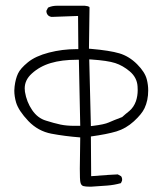

<svg xmlns="http://www.w3.org/2000/svg" viewBox="-20 -395 550 687"><path d="M252.9 -219.2Q203.1 -219.2 155 -206.8Q106.9 -194.3 79.8 -172.1Q52.7 -149.9 44.4 -131.8Q35.6 -113.3 32.2 -85.4Q31.2 -78.1 31.2 -70.8Q31.2 -50.3 37.6 -28.3Q46.4 1 81.5 38.1Q116.2 74.2 163.6 83.3Q210.9 92.3 267.1 96.7Q265.6 168.9 265.6 208.7Q265.6 248.5 267.6 256.8Q270 268.6 278.3 270.8Q286.6 272.9 299.3 272.9Q303.2 272.9 307.1 272.9L363.3 269Q388.7 267.1 412.6 260.3L416.5 252Q417 250 417 248Q417 240.2 413.1 235.4L401.4 229Q381.3 229.5 306.2 235.4L305.2 93.3Q362.8 85.4 396.7 75.2Q430.7 64.9 459 39.1Q487.3 13.2 497.1 -7.8Q510.3 -35.6 510.3 -71.3Q510.3 -91.3 505.4 -110.4Q499 -136.7 470.5 -165.3Q441.9 -193.8 407.2 -204.1Q372.6 -214.4 305.2 -220.2L298.3 -220.7L300.3 -367.7Q300.3 -369.6 299.1 -370.6Q297.9 -371.6 293.7 -372.8Q289.6 -374 283.2 -374.5H184.6Q166 -374.5 151.9 -367.7L146 -356.4Q146 -356 146 -355.5Q146 -346.7 151.9 -340.3Q157.2 -335.4 165 -334.5L259.3 -337.9L260.3 -219.2ZM267.1 55.2Q253.9 55.2 245.1 55.2Q218.3 55.2 196.8 50.8Q171.9 45.4 144.5 36.6Q114.7 27.8 95 -1.2Q75.2 -30.3 69.3 -66.4Q68.4 -72.8 68.4 -78.6Q68.4 -108.9 93.8 -131.8Q122.1 -157.7 161.6 -169.4Q201.2 -181.2 254.9 -181.2H262.2ZM472.2 -85.9Q472.7 -79.6 472.7 -72.8Q472.7 -51.3 466.3 -32.7Q458.5 -11.2 442.9 2Q428.7 13.2 417 23.9Q384.8 36.1 369.1 43.2Q353.5 50.3 313.5 55.2L305.2 56.2L299.3 -182.6L307.1 -182.1Q364.7 -178.2 392.1 -169.4Q419.4 -160.6 444.3 -139.6Q470.2 -117.7 472.2 -85.9Z"/></svg>

Font: Bakudai
Style: ExtraLight
Weight: 200
Version: Version 1.48